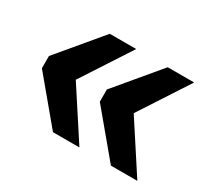

<svg xmlns="http://www.w3.org/2000/svg" viewBox="-90 -601 718 665"><g transform="rotate(30 269.0 -269.0)"><path d="M35.9 -244.9V-293.7L179.9 -465.8H285.6L157.5 -269L285.6 -72.3H179.9ZM267.6 -244.9V-293.7L411.6 -465.8H517.3L389.2 -269L517.3 -72.3H411.6Z"/></g></svg>

Font: RobotoFlex
Style: Regular
Weight: 400
Designer: Berlow after Robertson
Foundry: Google
Version: Version 2.136